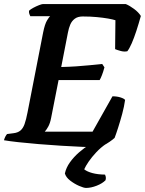

<svg xmlns="http://www.w3.org/2000/svg" viewBox="-30 -724 713 944"><path d="M453 0Q422.5 0 374.5 -2Q326.5 -4 270.8 -7.5Q215 -11 160 -15.5Q105 -20 60 -25Q15 -30 -10.5 -34.5Q-8 -44 -3.5 -52.8Q1 -61.5 5 -65L36 -69Q57.5 -71.5 70.2 -82Q83 -92.5 90.8 -114Q98.5 -135.5 105.5 -172L182 -564Q190.5 -606 201.5 -624Q212.5 -642 216.5 -644.5H119Q117 -648.5 114.5 -655Q112 -661.5 112.5 -671Q119.5 -678 133.5 -685.5Q147.5 -693 161.5 -698.5Q175.5 -704 181 -704H588.5Q607 -696.5 629 -680.2Q651 -664 662.5 -645.5Q652 -607.5 640.5 -572.2Q629 -537 617.5 -510.8Q606 -484.5 596 -472Q580 -468.5 561.8 -473.8Q543.5 -479 536 -482.5L537.5 -624.5Q525.5 -628.5 501.5 -632.8Q477.5 -637 445.8 -640Q414 -643 377 -643Q352.5 -643 337.8 -632Q323 -621 315.5 -603.2Q308 -585.5 304 -564L271 -394.5Q311.5 -395.5 345.2 -397.8Q379 -400 410.2 -403.2Q441.5 -406.5 472.5 -409.5L483.5 -393Q477.5 -370.5 471.2 -354.5Q465 -338.5 460 -330.5H258L221.5 -145Q216.5 -118 207 -101.2Q197.5 -84.5 190 -76.5H425L523 -250.5Q545.5 -250.5 563.2 -244.8Q581 -239 585 -232.5Q580.5 -200 570.8 -164Q561 -128 551 -96.8Q541 -65.5 533.5 -46Q525 -38 509 -27Q493 -16 477.5 -8Q462 0 453 0ZM393 200Q382 200 359 190Q336 180 315.2 164Q294.5 148 289 129Q295 100.5 313.8 74.2Q332.5 48 358.2 25.5Q384 3 411.5 -14L491.5 -16.5Q465.5 1 443.5 24.5Q421.5 48 406.2 70.2Q391 92.5 384 108.5Q398.5 120 424.5 127Q450.5 134 486.5 134.5Q488.5 138.5 490 145.2Q491.5 152 489 162Q473.5 178 445.5 189Q417.5 200 393 200Z"/></svg>

Font: Texturina Medium
Style: Italic
Weight: 500
Italic angle: -11°
Designer: Guillermo Torres Carreño
Foundry: Omnibus-Type
Version: Version 1.002